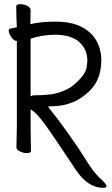

<svg xmlns="http://www.w3.org/2000/svg" viewBox="-20 -725 540 923"><path d="M219 -214 211 -212Q314 -83 394 45Q432 106 459 130Q492 158 492 171Q492 178 476 178Q404 178 347 95Q234 -76 191 -134Q151 -188 127 -199Q127 -79 128 -49Q129 -16 129 1Q129 11 108 11Q93 11 76 3Q59 -5 59 -17L61 -116V-528Q47 -528 34.5 -546.5Q22 -565 22 -577Q22 -588 32 -588L61 -594Q59 -622 58 -695Q58 -705 79 -705Q94 -705 110.5 -697Q127 -689 127 -677L126 -609Q176 -621 246 -621Q323 -621 371.5 -596Q420 -571 443.5 -529Q467 -487 467 -437Q467 -350 420 -298Q401 -277 376 -259Q313 -214 223 -214ZM330 -313Q393 -365 397 -405L400 -431Q400 -489 360.5 -523.5Q321 -558 244 -558Q184 -558 127 -539V-261Q133 -267 146 -267Q201 -267 241 -274Q298 -288 330 -313Z"/></svg>

Font: Moon Stars Kai HW
Style: Regular
Weight: 400
Designer: GuiWonder
Version: Version 1.101